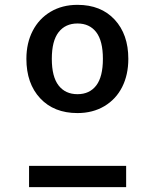

<svg xmlns="http://www.w3.org/2000/svg" viewBox="-20 -773 640 793"><path d="M510 -530Q510 -464 484.5 -413.5Q459 -363 411 -334.5Q363 -306 300 -306Q203 -306 146 -367Q89 -428 89 -530Q89 -595 115 -645.5Q141 -696 189 -724.5Q237 -753 300 -753Q397 -753 453.5 -692Q510 -631 510 -530ZM194 -530Q194 -456 222 -420Q250 -384 300 -384Q350 -384 377.5 -420Q405 -456 405 -530Q405 -604 377.5 -640Q350 -676 300 -676Q250 -676 222 -640Q194 -604 194 -530ZM501 0H100V-88H501Z"/></svg>

Font: Fira Mono Medium
Style: Regular
Weight: 500
Designer: Carrois Corporate & Edenspiekermann AG
Foundry: Carrois Corporate GbR & Edenspiekermann AG
Version: Version 3.206